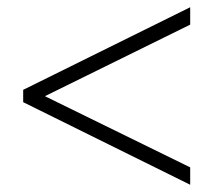

<svg xmlns="http://www.w3.org/2000/svg" viewBox="-20 -549 589 530"><path d="M505 -39 44 -267V-301L505 -529V-481L105 -284V-283L505 -87Z"/></svg>

Font: Nunito Sans 7pt SemiCondensed ExtraLight
Style: Regular
Weight: 250
Width: 4
Designer: Vernon Adams
Foundry: Vernon Adams
Version: Version 3.101;gftools[0.9.27]